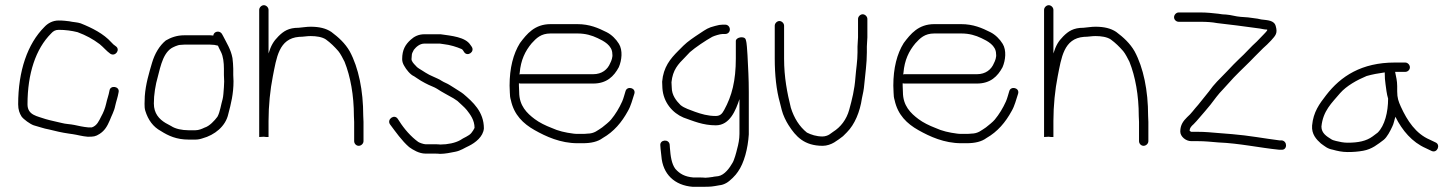

<svg xmlns="http://www.w3.org/2000/svg" viewBox="-20 -563 5613 740"><path d="M426 -385C419.4 -389.7 414.5 -393.4 409 -400C379.2 -433.1 335.5 -455.2 291 -473C279 -477.4 260.1 -477.7 247 -481L229 -483C221.7 -483.7 214 -484 206 -484C182.4 -484 163.8 -472.8 151 -459C86.2 -394.2 50 -289.9 50 -161C50 -140 55.4 -126.2 63 -114C70.5 -103.3 96.3 -84.6 110 -80C128.3 -75.4 148.5 -67.4 169 -64C195.1 -57.5 217.3 -52.1 246 -48L260 -46C278 -43.4 297.4 -37.5 318 -36C340.8 -36 347.8 -36.6 364 -47C383.9 -59.8 393.6 -77 403 -99C409.5 -116.4 420.3 -134.8 424 -155C428.2 -173.8 433.8 -187.8 437 -207C442.8 -230.2 405.2 -236.5 402 -214C398.9 -195.6 392.6 -180.8 389 -163C385 -145.2 378 -128 370 -114C361.5 -97.1 353.8 -78.6 334 -72H320C300.8 -73.7 282.3 -78 266 -81.5C251.4 -84.6 232.4 -84.9 218 -89C199.4 -93.7 174.8 -98.4 156 -104C124.4 -115.5 86 -118.3 86 -161C86 -279.2 117.7 -374.7 177 -434C184.5 -442.5 192.8 -448 206 -448C232.3 -448 256.2 -444.7 279 -439C312.1 -426.6 337.6 -412.8 364 -393C380 -379.9 389.7 -366.9 405 -356C424.4 -343.1 445.5 -372 426 -385Z M820 -387C821.3 -384.3 822.7 -381.3 824 -378L832 -362C840.1 -345.8 843 -321.8 843 -298V-274C843 -265.3 843.3 -257 844 -249C844 -242.3 843.7 -235 843 -227L841 -201C840.3 -193 839.3 -186.3 838 -181C832 -161.1 828.1 -130.7 818 -113C807 -98.3 787.5 -76.6 768 -71C758.9 -66.5 746.1 -61 733 -61H707C681.4 -61 655.9 -66.4 640 -77L618 -89C593.6 -103.7 573 -125.7 573 -164C573.7 -172.7 574 -181.3 574 -190C575.5 -207.9 578.4 -226.1 582 -243C595.8 -291.3 603.1 -351.3 639.5 -376.5C645.6 -380.7 665.4 -390 675 -390C680.3 -390.7 685.3 -391 690 -391H790C802.2 -391 810.5 -389.7 820 -387ZM802 -426C798 -426.7 794.3 -427 791 -427H690C661.5 -427 638.5 -418.4 619 -407C594.3 -386.8 576.3 -355.9 566 -321C554.2 -280.7 541.4 -239.2 538 -192C538 -172 535 -152.4 540 -136C550.8 -101 569.9 -74.2 600 -58C628.6 -39.8 660.2 -25 707 -25H733C742.3 -25 751.7 -26.7 761 -30C806.6 -42.4 849.8 -75.8 860 -124C870.3 -162.6 880 -201.4 880 -250C879.3 -258 879 -266 879 -274V-298C879 -305.3 878.7 -312.3 878 -319L876 -339C869.8 -373 853.2 -397.6 840 -424L835 -433C825.8 -446.7 803.8 -442.2 802 -426Z M979 -525V-35L997 -36C999.7 -35.3 1002.5 -35 1005.5 -35H1015V-97C1015 -155.9 1021.4 -217.8 1031.5 -268.5C1045.8 -339.9 1054.3 -414.9 1133 -421C1150 -421 1161 -424 1177 -424C1199.7 -424 1221.6 -420.6 1236 -411C1254.6 -397.5 1269.3 -382.8 1284 -366C1292 -356.6 1302.2 -336.5 1308 -325C1330.8 -268.1 1344 -195.3 1344 -116C1344.7 -108 1345 -100.3 1345 -93V-19C1345 -9.5 1352.8 -1 1362.5 -1C1372.1 -1 1381 -9.5 1381 -19V-93C1381 -100.3 1380.7 -108.3 1380 -117C1380 -214 1362.1 -301.6 1328 -365C1310.2 -396.2 1285.1 -418.9 1257 -440C1236 -454 1210.3 -460 1177 -460C1160.7 -460 1148.7 -457.3 1131 -456C1092.3 -456 1072.8 -442.8 1053 -423C1033.6 -403.6 1024.4 -387 1015 -357V-525C1015 -534.2 1006.2 -543 997 -543C987.8 -543 979 -534.2 979 -525Z M1798 -383 1793 -390C1773.6 -420.4 1720.2 -425 1678 -431H1616C1593.2 -431 1576.4 -422.3 1563 -410C1542.9 -391.8 1530 -371.8 1530 -335C1530 -326.3 1532.7 -317.7 1538 -309C1545.6 -295.1 1561.3 -275.1 1576 -269L1588 -261C1597.9 -254.4 1607 -248.5 1618 -243L1632 -236C1642.5 -230.7 1653.3 -227.7 1664 -221C1685.7 -206.5 1705.2 -197.3 1728 -184L1743 -174C1751.1 -165.9 1771.1 -149.2 1779 -139C1792.6 -121.5 1809 -100.2 1809 -70C1805.5 -63 1801.8 -56.7 1797 -51C1787.7 -38.6 1766.4 -32.3 1754 -23C1734.9 -12.1 1705.3 -6 1677 -6C1671.7 -6.7 1664.3 -7 1655 -7H1620C1612.9 -7 1595.9 -13.1 1592 -16C1564.1 -35.9 1537.3 -66.8 1519 -96L1513 -105C1499.9 -124.7 1470.2 -103.2 1483 -84C1504.9 -54.8 1528.9 -20.1 1557 4C1572 14.7 1595.1 29 1620 29H1655C1663.7 29 1670.7 29.3 1676 30C1696.1 30 1716.8 25.4 1734 22C1755.8 18 1770 7 1788 -1C1811.7 -12.9 1842.3 -35.9 1845 -68C1845 -132.6 1802.1 -170.1 1766 -201C1758.1 -207.8 1737.4 -219.3 1728 -226L1712 -236C1702.6 -241.9 1692.9 -244.8 1683 -251C1672.2 -258.6 1660.4 -262.3 1649 -268L1634 -275L1620 -283C1616.7 -285 1613 -287.3 1609 -290C1599.3 -296.9 1588.9 -300.4 1581 -311C1575.1 -316.9 1566 -326.5 1566 -335C1566 -339 1566.3 -343.3 1567 -348C1567 -352 1567.7 -355.7 1569 -359L1575 -371C1583.5 -381.6 1597.1 -395 1616 -395H1675C1679 -394.3 1683.7 -393.7 1689 -393C1715.5 -390.1 1739.9 -382.2 1759 -374C1763 -372.7 1766.5 -365.5 1769 -362C1781.5 -343.3 1811.2 -363.2 1798 -383Z M1982 -276C1982.7 -278.7 1983 -280.7 1983 -282C1987.2 -331.8 2004.2 -366.3 2029 -396C2047.3 -416.1 2064.9 -434 2102 -434H2205C2237.3 -434 2260.9 -426.7 2283.5 -416C2306.3 -405.3 2340 -388.3 2340 -355C2342.2 -344 2336.4 -327.9 2332 -320C2322 -295.1 2300 -277 2266 -277H1986C1985.3 -277 1984 -276.7 1982 -276ZM1980 -242C1982 -241.3 1984 -241 1986 -241H2266C2318.5 -241 2346 -268.7 2365 -304C2376.6 -331 2380.8 -369 2365.5 -394C2354.5 -412.1 2337.2 -429.4 2318 -439C2285.8 -455.1 2252.6 -470 2205 -470H2102C2040.7 -470 2010.5 -432.4 1984 -397C1958.2 -355.7 1944 -300.5 1944 -233C1944 -224.3 1944.3 -215.3 1945 -206C1945 -195.3 1946.3 -185.7 1949 -177C1961.2 -120.1 1996.5 -86.4 2040.5 -61.5C2084.3 -36.8 2140.1 -11 2206 -11H2226C2258.5 -11 2284.3 -17 2303 -31C2346.1 -55.6 2376.5 -91.9 2400 -135C2411.9 -155.3 2417.2 -178.7 2425 -202C2431.5 -224.9 2396.9 -232.6 2391 -212C2387 -200.1 2383.6 -184.5 2378 -172C2366.9 -147 2351.7 -122 2335 -102C2328.3 -93.6 2310.1 -79.1 2301 -72C2283.4 -60.8 2270.9 -48 2244 -48C2238.7 -47.3 2232.7 -47 2226 -47H2206C2200 -47 2194.7 -47.3 2190 -48C2159 -51.9 2131.5 -58.2 2106 -70C2082.5 -79 2059 -90.5 2041 -104C2010.9 -126.5 1981 -155.5 1981 -208C1980.3 -216.7 1980 -225 1980 -233Z M2775 -468H2765C2757 -468 2747.3 -466.3 2736 -463C2709 -456.3 2701.8 -450.5 2677.5 -434.5C2655.5 -420 2630 -403 2614 -387L2594 -367C2563.4 -336.4 2536.7 -304.3 2532 -248C2532 -240.7 2532.3 -232.3 2533 -223C2536.6 -168.3 2572.2 -127.6 2614 -110C2651.9 -96.6 2688.9 -80 2739 -80C2793.4 -80 2816.1 -139.3 2830 -181V-47C2830 -26.9 2825.9 -6.3 2821 11C2818.1 24.3 2809.5 55.2 2803 65C2792.7 83.1 2773 111.8 2748 116L2731 118C2729.7 118.7 2727 119.2 2723 119.5C2714 120.3 2708.8 122 2699 122C2691.7 121.3 2684 121 2676 121H2652C2619.6 118.1 2600.3 107.4 2583 88C2568.4 68.5 2564.4 39.1 2562 8L2561 -6C2557.8 -28.6 2522.1 -24.9 2525 -2L2526 11C2527.3 20.3 2528.3 29.3 2529 38C2534 108.2 2579.8 151.6 2650 157H2676C2696.7 157 2719.2 157.4 2736 154L2753 151C2761.7 150.3 2770.7 147.3 2780 142C2793.9 134.1 2815.8 112.2 2824 99C2848.1 65.3 2862.6 9 2866 -45V-208C2866 -261.4 2863.4 -300.4 2861 -350C2858.8 -372.6 2859.4 -394.8 2854 -411C2848.7 -425.6 2816 -419.5 2816 -405V-338C2816 -251.7 2800.9 -193.4 2771 -139C2762.8 -123.7 2755.2 -116 2738 -116C2708.2 -116 2682.4 -123.7 2659 -132C2640 -139.6 2618.3 -145.5 2603 -158C2586.6 -174.4 2569 -195.8 2569 -226C2568.3 -233.3 2568 -240 2568 -246C2572.8 -293.6 2593.5 -315.5 2620 -342L2639 -362C2660.1 -380.5 2699.1 -406.6 2725 -421C2732.6 -424.8 2754.9 -432 2765 -432H2775C2785.3 -432 2793 -439.3 2793 -449.5C2793 -459.7 2785.4 -468 2775 -468Z M2966 -464V-337C2966 -275.5 2972.1 -215.8 2986 -167L2993 -139C2998 -118.9 3009.5 -95.9 3019 -81C3047.2 -36.7 3079.7 -1 3151 -1C3167.1 -1 3183.5 -7.1 3195 -14L3213 -26L3229 -38L3244 -53C3274.1 -83.1 3294.5 -131.8 3302 -184C3305.8 -200.6 3309.7 -219.5 3311 -237C3314.8 -278.5 3321 -319 3321 -361V-384C3321 -396.4 3323 -407.3 3323 -419V-490C3323 -499.2 3314.2 -508 3305 -508C3295.8 -508 3287 -499.2 3287 -490V-419C3287 -407.5 3285 -396.7 3285 -384V-361C3285 -328.2 3279.4 -296.8 3277 -265C3273.5 -216.5 3263.8 -179.4 3253 -140C3242.6 -101.9 3219.6 -72.8 3191 -55L3177 -45C3171.1 -40.8 3159.9 -37 3150 -37C3126.4 -37 3106.1 -43.9 3090 -52C3061.1 -75.1 3040.3 -108.2 3028 -148C3014 -204.2 3002 -265.2 3002 -337V-464C3002 -473.2 2993.2 -482 2984 -482C2974.8 -482 2966 -473.2 2966 -464Z M3461 -276C3461.7 -278.7 3462 -280.7 3462 -282C3466.2 -331.8 3483.2 -366.3 3508 -396C3526.3 -416.1 3543.9 -434 3581 -434H3684C3716.3 -434 3739.9 -426.7 3762.5 -416C3785.3 -405.3 3819 -388.3 3819 -355C3821.2 -344 3815.4 -327.9 3811 -320C3801 -295.1 3779 -277 3745 -277H3465C3464.3 -277 3463 -276.7 3461 -276ZM3459 -242C3461 -241.3 3463 -241 3465 -241H3745C3797.5 -241 3825 -268.7 3844 -304C3855.6 -331 3859.8 -369 3844.5 -394C3833.5 -412.1 3816.2 -429.4 3797 -439C3764.8 -455.1 3731.6 -470 3684 -470H3581C3519.7 -470 3489.5 -432.4 3463 -397C3437.2 -355.7 3423 -300.5 3423 -233C3423 -224.3 3423.3 -215.3 3424 -206C3424 -195.3 3425.3 -185.7 3428 -177C3440.2 -120.1 3475.5 -86.4 3519.5 -61.5C3563.3 -36.8 3619.1 -11 3685 -11H3705C3737.5 -11 3763.3 -17 3782 -31C3825.1 -55.6 3855.5 -91.9 3879 -135C3890.9 -155.3 3896.2 -178.7 3904 -202C3910.5 -224.9 3875.9 -232.6 3870 -212C3866 -200.1 3862.6 -184.5 3857 -172C3845.9 -147 3830.7 -122 3814 -102C3807.3 -93.6 3789.1 -79.1 3780 -72C3762.4 -60.8 3749.9 -48 3723 -48C3717.7 -47.3 3711.7 -47 3705 -47H3685C3679 -47 3673.7 -47.3 3669 -48C3638 -51.9 3610.5 -58.2 3585 -70C3561.5 -79 3538 -90.5 3520 -104C3489.9 -126.5 3460 -155.5 3460 -208C3459.3 -216.7 3459 -225 3459 -233Z M4004 -525V-35L4022 -36C4024.7 -35.3 4027.5 -35 4030.5 -35H4040V-97C4040 -155.9 4046.4 -217.8 4056.5 -268.5C4070.8 -339.9 4079.3 -414.9 4158 -421C4175 -421 4186 -424 4202 -424C4224.7 -424 4246.6 -420.6 4261 -411C4279.6 -397.5 4294.3 -382.8 4309 -366C4317 -356.6 4327.2 -336.5 4333 -325C4355.8 -268.1 4369 -195.3 4369 -116C4369.7 -108 4370 -100.3 4370 -93V-19C4370 -9.5 4377.8 -1 4387.5 -1C4397.1 -1 4406 -9.5 4406 -19V-93C4406 -100.3 4405.7 -108.3 4405 -117C4405 -214 4387.1 -301.6 4353 -365C4335.2 -396.2 4310.1 -418.9 4282 -440C4261 -454 4235.3 -460 4202 -460C4185.7 -460 4173.7 -457.3 4156 -456C4117.3 -456 4097.8 -442.8 4078 -423C4058.6 -403.6 4049.4 -387 4040 -357V-525C4040 -534.2 4031.2 -543 4022 -543C4012.8 -543 4004 -534.2 4004 -525Z M4523 -479H4607C4629.9 -479 4651 -477.8 4671 -474C4721.4 -468.1 4772.3 -462 4821 -455L4836 -453C4846 -451.7 4851.6 -449 4864 -449V-446C4862 -442.7 4858 -438 4852 -432C4842.7 -422 4833.3 -412.3 4824 -403C4801.2 -383 4779.6 -357.1 4756 -336C4742.7 -323.3 4727 -307.3 4709 -288C4678.1 -256 4661 -241.1 4639 -210C4623.3 -190.7 4612.3 -176.5 4598 -159C4581.7 -141.2 4571.8 -125.4 4555 -111C4541 -97 4529 -82 4529 -56C4529 -36.5 4550.6 -19 4571 -19H4596C4624.3 -19 4648.3 -16.3 4676 -14C4757.6 -10.7 4834.8 6.6 4909 14H4918C4941.9 17 4943.1 -19.1 4920 -22H4911C4853.6 -29.2 4792.4 -40.9 4729 -46L4679 -50C4649 -52.4 4626.4 -55 4596 -55H4571L4566 -58H4565C4565.7 -60.7 4566 -63.3 4566 -66C4568.2 -72.7 4574.6 -79.5 4580 -84C4596.5 -100.5 4608.4 -116.7 4625 -135L4645 -159C4659.9 -178.4 4675.9 -200.9 4694 -219C4704 -229.7 4717.7 -244.7 4735 -264C4766 -296.2 4789.3 -316.7 4817 -346L4848 -377C4858.7 -386.3 4869 -396.3 4879 -407C4896.5 -426.6 4904.8 -434.5 4897 -462C4891.2 -485.2 4865.4 -484.9 4841 -488L4827 -491C4812.6 -492.8 4806.4 -493.7 4790 -496L4762 -498C4742 -499.4 4725.7 -505.6 4705 -507C4696.3 -507 4686.7 -508 4676 -510C4654.4 -512.5 4630.6 -515 4607 -515H4523C4513.5 -515 4505 -506.1 4505 -496.5C4505 -486.8 4513.5 -479 4523 -479Z M5317 -284C5317 -266 5318 -251 5320 -239C5321.8 -225.6 5324.7 -198.8 5330 -183C5330 -130.7 5317 -79 5290 -52L5270 -37C5245.9 -19.4 5215.5 -13 5174 -13C5166.7 -13 5159 -13.7 5151 -15C5139.6 -17.9 5118.3 -20.4 5110 -27C5094 -37 5073 -49.5 5073 -75C5079.1 -136.2 5112.7 -165.7 5145 -204C5170 -232.4 5210.5 -254.8 5247 -270C5269.4 -276.4 5291.2 -280.3 5317 -284ZM5357 -286H5396C5405.5 -286 5414 -293.8 5414 -303.5C5414 -313.1 5405.5 -322 5396 -322H5356C5228.1 -322 5147.5 -269.5 5091 -196C5065.5 -162.9 5041.8 -131.9 5037 -79C5034.6 -45.7 5053.3 -25.7 5071 -10C5086 0.5 5095.5 10.2 5117 14C5134.5 19 5153.2 23 5174 23C5195.4 23 5214.8 21.6 5234 18C5268 12 5290.3 -7 5313 -24C5326.4 -34.9 5338.1 -58 5346 -75C5351.9 -85.9 5353.6 -99.8 5358 -113C5384.6 -59.9 5422.3 -15.2 5475 8L5498 19C5519.7 28.3 5533.2 -5.3 5513 -14L5490 -25C5437 -47.7 5403.8 -97.5 5379 -152C5369.9 -172.2 5365 -185.6 5365 -211V-231C5365 -251.4 5360.7 -267.3 5357 -286Z"/></svg>

Font: CiSf OpenHand
Style: Regular
Weight: 400
Foundry: Cannot Into Space Fonts
Version: Version 0.7892